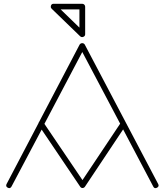

<svg xmlns="http://www.w3.org/2000/svg" viewBox="-20 -979 871 1015"><path d="M15.1 -6.8C13.7 -3.9 12.7 -1 12.7 1.5C12.7 6.3 15.6 10.3 21 13.2C23.9 14.6 26.9 15.6 29.3 15.6C34.2 15.1 38.1 12.2 41 6.8L200.2 -293.9L403.8 7.8C409.7 17.6 422.9 17.1 429.2 7.8L630.9 -294.9L790 6.8C793 12.7 796.9 15.6 801.8 15.6C804.2 15.6 807.1 14.6 810.1 13.2C815.4 10.3 818.4 6.3 818.4 1.5C818.4 -1 817.4 -3.9 815.9 -6.8L428.2 -743.2C422.4 -753.4 407.2 -753.4 400.9 -743.2L187 -335C185.1 -332.5 183.6 -329.6 183.1 -327.1ZM415 -704.1 615.2 -325.2 416 -26.9 214.8 -324.2ZM249.5 -949.7C249 -947.8 248.5 -945.8 248.5 -943.4C248 -939.9 249.5 -936.5 252.9 -933.1L403.8 -787.1C407.2 -784.2 410.6 -782.7 414.1 -782.7C416 -782.7 418 -783.2 420.4 -784.2C426.8 -786.6 430.2 -791.5 430.2 -797.9V-943.8C430.2 -952.1 422.9 -959 415 -959H263.2C256.3 -959 252 -956.1 249.5 -949.7ZM399.9 -929.2V-833L300.8 -929.2Z"/></svg>

Font: Nemoy
Style: Light
Weight: 300
Designer: BSozoo
Foundry: BSozoo
Version: Version 001.000